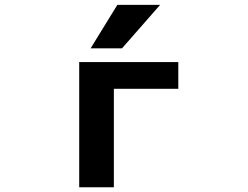

<svg xmlns="http://www.w3.org/2000/svg" viewBox="-20 -784 1040 806"><path d="M458 2H312.5V-523.4H728.5V-411.1H458ZM472.7 -763.7H652.3L492.2 -581.1H360.4Z"/></svg>

Font: Gen Shin Gothic Monospace Bold
Style: Bold
Weight: 700
Designer: [Source Han Sans]
Ryoko NISHIZUKA  (kana & ideographs); Paul D. Hunt (Latin, Greek & Cyrillic); Wenlong ZHANG  (bopomofo
Version: Version 1.002.20150607